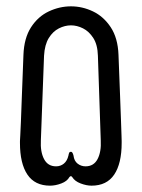

<svg xmlns="http://www.w3.org/2000/svg" viewBox="-20 -582 448 606"><path d="M138 4Q90 4 66.5 -31Q43 -66 43 -131Q43 -133 43 -137Q43 -141 44 -155Q45 -169 46 -198Q47 -227 49 -278.5Q51 -330 54 -409Q56 -462 78 -496Q100 -530 134 -546Q168 -562 204 -562Q240 -562 273.5 -546Q307 -530 329.5 -496Q352 -462 354 -409Q357 -330 359 -279Q361 -228 362 -198.5Q363 -169 363.5 -155Q364 -141 364 -137Q364 -133 364 -131Q364 -66 340.5 -31Q317 4 269 4Q253 4 234.5 -3Q216 -10 208 -23Q204 -29 199 -23Q192 -10 173.5 -3Q155 4 138 4ZM204 -502Q185 -502 166 -492.5Q147 -483 134 -462Q121 -441 119 -406L109 -139Q107 -103 119 -80Q131 -57 157 -57Q171 -57 181.5 -65.5Q192 -74 196 -91Q197 -97 198.5 -100Q200 -103 204 -103Q209 -103 212 -91Q214 -74 225 -65.5Q236 -57 250 -57Q276 -57 288 -80Q300 -103 298 -139L289 -406Q288 -441 274.5 -462Q261 -483 242 -492.5Q223 -502 204 -502Z"/></svg>

Font: Beiruti
Style: Regular
Weight: 400
Designer: Arlette Boutros
Foundry: Boutros
Version: Version 1.41